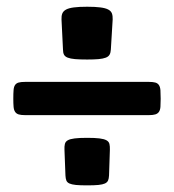

<svg xmlns="http://www.w3.org/2000/svg" viewBox="-20 -666 517 570"><path d="M238.8 -489.3Q216.8 -489.3 202.9 -490.5Q189 -491.7 180.9 -494.9Q172.9 -498 169.9 -503.9Q167 -509.8 167 -519L162.6 -608.4Q162.1 -618.7 165 -626Q168 -633.3 176.3 -637.7Q184.6 -642.1 199.5 -644Q214.4 -646 238.8 -646Q262.7 -646 277.8 -644Q293 -642.1 301.3 -637.7Q309.6 -633.3 312.3 -626Q314.9 -618.7 314.5 -608.4L309.1 -519Q308.6 -509.8 305.4 -503.9Q302.2 -498 294.2 -494.9Q286.1 -491.7 272.7 -490.5Q259.3 -489.3 238.8 -489.3ZM54.7 -324.2Q42 -324.2 35.2 -326.4Q28.3 -328.6 24.7 -334.2Q21 -339.8 20.3 -349.4Q19.5 -358.9 19.5 -373Q19.5 -388.7 20.3 -398.4Q21 -408.2 24.7 -413.6Q28.3 -418.9 35.2 -420.9Q42 -422.9 54.7 -422.9H421.9Q434.1 -422.9 441.2 -420.9Q448.2 -418.9 451.9 -413.3Q455.6 -407.7 456.3 -397.9Q457 -388.2 457 -372.6Q457 -358.4 456.3 -348.9Q455.6 -339.4 451.9 -334Q448.2 -328.6 441.2 -326.4Q434.1 -324.2 421.9 -324.2ZM171.4 -221.2Q170.9 -231.4 172.6 -238.5Q174.3 -245.6 181.2 -249.5Q188 -253.4 201.7 -255.1Q215.3 -256.8 238.8 -256.8Q262.2 -256.8 275.6 -255.1Q289.1 -253.4 296.1 -249.5Q303.2 -245.6 304.9 -238.5Q306.6 -231.4 306.2 -221.2L303.7 -145Q303.2 -135.7 300.8 -130.1Q298.3 -124.5 291.5 -121.3Q284.7 -118.2 272 -116.9Q259.3 -115.7 238.8 -115.7Q217.8 -115.7 205.3 -116.9Q192.9 -118.2 186 -121.3Q179.2 -124.5 177 -130.1Q174.8 -135.7 174.3 -145Z"/></svg>

Font: Denk One
Style: Regular
Weight: 400
Designer: Irina Smirnova
Foundry: Irina Smirnova
Version: Version 1.002